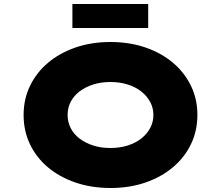

<svg xmlns="http://www.w3.org/2000/svg" viewBox="-20 -930 1104 960"><path d="M533 10Q437 10 357 -17.5Q277 -45 219 -94Q161 -143 129.5 -209.5Q98 -276 98 -355Q98 -434 130 -500.5Q162 -567 220 -616Q278 -665 357.5 -692.5Q437 -720 532 -720Q628 -720 707.5 -692.5Q787 -665 845 -616Q903 -567 935 -500.5Q967 -434 967 -356Q967 -276 935 -209.5Q903 -143 845 -94Q787 -45 707.5 -17.5Q628 10 533 10ZM532 -190Q579 -190 618.5 -202.5Q658 -215 686.5 -237.5Q715 -260 731 -290Q747 -320 747 -355Q747 -390 731 -420Q715 -450 686.5 -472.5Q658 -495 618.5 -507.5Q579 -520 532 -520Q485 -520 446 -507.5Q407 -495 378 -473Q349 -451 333.5 -421Q318 -391 318 -355Q318 -320 333.5 -289.5Q349 -259 378 -237Q407 -215 446 -202.5Q485 -190 532 -190ZM342 -790V-910H721V-790Z"/></svg>

Font: Lexend Peta Black
Style: Regular
Weight: 900
Version: Version 1.007